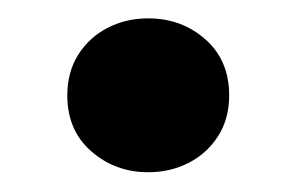

<svg xmlns="http://www.w3.org/2000/svg" viewBox="-20 -168 315 204"><path d="M137.5 15Q102.5 15 77 -7.2Q51.5 -29.5 51.5 -66.5Q51.5 -91.5 63.2 -110Q75 -128.5 94.5 -138.5Q114 -148.5 137.5 -148.5Q173 -148.5 198.2 -126.2Q223.5 -104 223.5 -66.5Q223.5 -42 211.8 -23.5Q200 -5 180.5 5Q161 15 137.5 15Z"/></svg>

Font: Geologica Cursive Medium
Style: Regular
Weight: 500
Designer: Sindre Bremnes, Frode Helland
Foundry: Monokrom Skriftforlag AS
Version: Version 1.010;gftools[0.9.28]